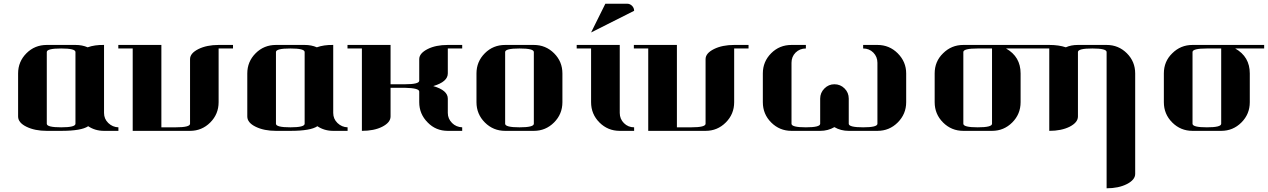

<svg xmlns="http://www.w3.org/2000/svg" viewBox="-20 -702 6802 1030"><path d="M77.1 -77.1V-308.1Q77.1 -371.6 122.1 -416.5Q166.5 -460.9 231 -460.9H384.8Q421.4 -460.9 450.2 -448.2Q487.8 -461.9 538.1 -460.9V-96.2Q538.1 -64 561 -42Q584 -20 615.2 -19V0H538.1Q490.2 0 453.1 -24.9Q417 0 308.1 0H231Q167 0 122.1 -22Q77.1 -43.9 77.1 -77.1ZM231 -38.1Q231 -19 308.1 -19Q384.8 -19 384.8 -38.1V-422.9Q384.8 -441.9 308.1 -441.9Q231 -441.9 231 -422.9Z M614.7 -441.9V-460.9H845.7V-19H922.9Q999.5 -19 999.5 -38.1V-384.8Q999.5 -416.5 1044.9 -439Q1089.4 -460.9 1152.8 -460.9H1230V-441.9H1152.8V-153.8Q1152.8 -89.8 1107.9 -44.9Q1063 0 999.5 0H691.9V-441.9Z M1306.6 -77.1V-308.1Q1306.6 -371.6 1351.6 -416.5Q1396 -460.9 1460.4 -460.9H1614.3Q1650.9 -460.9 1679.7 -448.2Q1717.3 -461.9 1767.6 -460.9V-96.2Q1767.6 -64 1790.5 -42Q1813.5 -20 1844.7 -19V0H1767.6Q1719.7 0 1682.6 -24.9Q1646.5 0 1537.6 0H1460.4Q1396.5 0 1351.6 -22Q1306.6 -43.9 1306.6 -77.1ZM1460.4 -38.1Q1460.4 -19 1537.6 -19Q1614.3 -19 1614.3 -38.1V-422.9Q1614.3 -441.9 1537.6 -441.9Q1460.4 -441.9 1460.4 -422.9Z M1844.2 -441.9V-460.9H2075.2V-250H2152.3Q2229 -250 2229 -269V-384.8Q2229 -416 2274.4 -439Q2317.9 -460.9 2382.3 -460.9H2459.5V-441.9H2382.3V-308.1Q2382.3 -263.2 2304.2 -240.2Q2382.3 -217.8 2382.3 -172.9V-96.2Q2382.3 -64.9 2405.3 -42Q2426.8 -20.5 2459.5 -19V0H2382.3Q2317.9 0 2274.4 -44.9Q2229 -90.3 2229 -153.8V-210.9Q2229 -229.5 2152.3 -231H2075.2V-77.1Q2075.2 -44.9 2030.3 -22Q1986.8 0 1921.4 0V-441.9Z M2536.1 -308.1Q2536.1 -371.6 2581.1 -416.5Q2625.5 -460.9 2689.9 -460.9H2843.8Q2907.7 -460.9 2952.6 -416Q2997.1 -371.6 2997.1 -308.1V-153.8Q2997.1 -89.8 2952.1 -44.9Q2907.2 0 2843.8 0H2689.9Q2626 0 2581.1 -44.9Q2536.1 -89.8 2536.1 -153.8ZM2689.9 -38.1Q2689.9 -19 2767.1 -19Q2843.8 -19 2843.8 -38.1V-422.9Q2843.8 -441.9 2767.1 -441.9Q2689.9 -441.9 2689.9 -422.9Z M3073.7 -441.9V-460.9H3304.7V-96.2Q3304.7 -64 3327.1 -41.5Q3349.6 -19 3381.8 -19V0H3304.7Q3240.7 0 3195.8 -44.9Q3150.9 -89.8 3150.9 -153.8V-441.9ZM3150.9 -527.8 3227.5 -682.1H3343.8Q3359.4 -682.1 3370.6 -670.9Q3381.8 -659.7 3381.8 -644Z M3380.4 -441.9V-460.9H3611.3V-19H3688.5Q3765.1 -19 3765.1 -38.1V-384.8Q3765.1 -416.5 3810.5 -439Q3855 -460.9 3918.5 -460.9H3995.6V-441.9H3918.5V-153.8Q3918.5 -89.8 3873.5 -44.9Q3828.6 0 3765.1 0H3457.5V-441.9Z M4072.3 -153.8V-308.1Q4072.3 -371.6 4117.2 -416.5Q4161.6 -460.9 4226.1 -460.9H4303.2V-441.9Q4270.5 -441.9 4248 -419.9Q4226.1 -397.9 4226.1 -365.2V-38.1Q4226.1 -19 4303.2 -19Q4379.9 -19 4379.9 -38.1V-172.9Q4379.9 -204.6 4402.8 -227.5Q4425.3 -250 4456.1 -250Q4488.3 -250 4510.7 -227.5Q4533.2 -205.1 4533.2 -172.9V-38.1Q4533.2 -19 4610.4 -19Q4687 -19 4687 -38.1V-365.2Q4687 -397.5 4665 -419.9Q4643.1 -441.9 4610.4 -441.9V-460.9H4687Q4751 -460.9 4795.9 -416Q4841.3 -370.6 4841.3 -308.1V-153.8Q4841.3 -90.3 4795.9 -44.9Q4751 0 4687 0H4533.2Q4490.2 0 4456.1 -20Q4421.9 0 4379.9 0H4226.1Q4162.1 0 4117.2 -44.9Q4072.3 -89.8 4072.3 -153.8ZM4226.1 -4.9Z M4994.1 -153.8V-308.1Q4994.1 -372.6 5039.1 -416Q5084 -460.9 5147.9 -460.9H5532.2V-441.9H5377Q5455.1 -397.9 5455.1 -308.1V-153.8Q5455.1 -89.8 5410.2 -44.9Q5365.2 0 5301.8 0H5147.9Q5084 0 5039.1 -44.9Q4994.1 -89.8 4994.1 -153.8ZM5147.9 -38.1Q5147.9 -19 5225.1 -19Q5301.8 -19 5301.8 -38.1V-441.9H5225.1Q5147.9 -441.9 5147.9 -422.9Z M5531.7 -460.9H5608.9Q5660.2 -460.9 5697.8 -448.2Q5725.1 -460.9 5762.7 -460.9H5916.5Q5980.5 -460.9 6025.4 -416Q6069.8 -371.6 6069.8 -308.1V231Q6069.8 262.7 6024.9 285.6Q5980.5 308.1 5916.5 308.1V-422.9Q5916.5 -441.9 5839.8 -441.9Q5762.7 -441.9 5762.7 -422.9V-77.1Q5762.7 -44.9 5717.8 -22Q5673.3 0 5608.9 0V-441.9H5531.7Z M6223.6 -153.8V-308.1Q6223.6 -372.6 6268.6 -416Q6313.5 -460.9 6377.4 -460.9H6761.7V-441.9H6606.4Q6684.6 -397.9 6684.6 -308.1V-153.8Q6684.6 -89.8 6639.6 -44.9Q6594.7 0 6531.2 0H6377.4Q6313.5 0 6268.6 -44.9Q6223.6 -89.8 6223.6 -153.8ZM6377.4 -38.1Q6377.4 -19 6454.6 -19Q6531.2 -19 6531.2 -38.1V-441.9H6454.6Q6377.4 -441.9 6377.4 -422.9Z"/></svg>

Font: Hjet
Style: Regular
Weight: 400
Designer: T. Christopher White
Version: Version 1.2